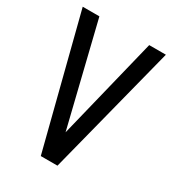

<svg xmlns="http://www.w3.org/2000/svg" viewBox="-169 -782 793 878"><g transform="rotate(30 228.0 -343.5)"><path d="M183.3 0H271.3L447 -687.3H359L227.1 -150.7L95.9 -687.3H7.9Z"/></g></svg>

Font: Secuela Black
Style: Regular
Weight: 900
Designer: Fernando Haro
Foundry: deFharo
Version: Version 1.704